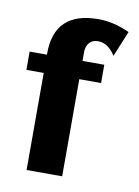

<svg xmlns="http://www.w3.org/2000/svg" viewBox="-59 -482 379 525"><g transform="rotate(10 130.0 -220.0)"><path d="M50.7 -323.8V-320.3H2.7V-269.6H50.7V0H149.5V-269.6H210V-320.3H149.5V-345.2Q149.5 -360.3 157.9 -370.6Q166.4 -380.8 182.4 -380.8Q210 -380.8 230.4 -348.8L259.8 -419.9Q215.3 -440.4 173.5 -440.4Q50.7 -440.4 50.7 -323.8Z"/></g></svg>

Font: Gidugu
Style: Regular
Weight: 400
Designer: Purushoth Kumar Guthula
Foundry: Silicon Andhra, USA.
Version: Version 1.0.5; ttfautohint (v1.2.25-373a) -l 7 -r 28 -G 50 -